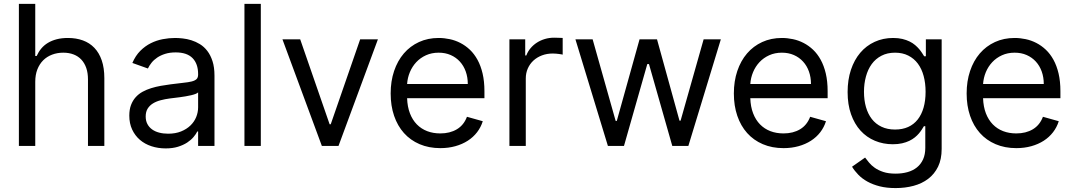

<svg xmlns="http://www.w3.org/2000/svg" viewBox="-20 -747 5500 983"><path d="M160.5 0H76.7V-727.3H160.5V-460.2H167.6Q177.2 -481.5 191.4 -498.6Q205.6 -515.6 225.3 -527.5Q245 -539.4 270.4 -546Q295.8 -552.6 328.1 -552.6Q370 -552.6 404.3 -540.1Q438.6 -527.7 463.1 -502.1Q487.6 -476.6 500.9 -437.9Q514.2 -399.1 514.2 -346.6V0H430.4V-340.9Q430.4 -373.6 421.7 -398.8Q413 -424 396.7 -441.6Q380.3 -459.2 356.9 -468.2Q333.5 -477.3 304 -477.3Q273.1 -477.3 246.8 -467.3Q220.5 -457.4 201.3 -438.4Q182.2 -419.4 171.3 -391.7Q160.5 -364 160.5 -328.1Z M828.1 12.8Q789.4 12.8 755.3 1.6Q721.2 -9.6 696.2 -31.1Q671.2 -52.6 656.6 -83.8Q642 -115.1 642 -154.8Q642 -186.1 650.7 -209.2Q659.4 -232.2 674.5 -249.1Q689.6 -266 710 -277.2Q730.5 -288.4 753.9 -295.6Q777.3 -302.9 802.9 -307.5Q828.5 -312.1 853.7 -315.3Q891 -320.3 917.6 -323Q944.2 -325.6 961.3 -329.9Q978.3 -334.2 986.3 -342Q994.3 -349.8 994.3 -365.1V-367.9Q994.3 -420.5 965.7 -449.6Q937.1 -478.7 879.3 -478.7Q849.4 -478.7 826 -471.4Q802.6 -464.1 785.2 -452.4Q767.8 -440.7 756 -426Q744.3 -411.2 737.2 -396.3L657.7 -424.7Q673.7 -462 698.3 -486.7Q723 -511.4 752.3 -525.9Q781.6 -540.5 813.6 -546.5Q845.5 -552.6 876.4 -552.6Q893.8 -552.6 915.5 -550.2Q937.1 -547.9 959.5 -541Q981.9 -534.1 1003.4 -521Q1024.9 -507.8 1041.4 -486.3Q1057.9 -464.8 1068 -433.8Q1078.1 -402.7 1078.1 -359.4V0H994.3V-73.9H990.1Q983.7 -60.7 970.9 -45.5Q958.1 -30.2 938.4 -17.2Q918.7 -4.3 891.3 4.3Q864 12.8 828.1 12.8ZM840.9 -62.5Q878.2 -62.5 906.8 -74Q935.4 -85.6 954.9 -104.4Q974.4 -123.2 984.4 -147.5Q994.3 -171.9 994.3 -197.4V-274.1Q990.8 -269.9 981.2 -266.2Q971.6 -262.4 958.5 -259.4Q945.3 -256.4 929.9 -253.7Q914.4 -251.1 899.5 -249.1Q884.6 -247.2 871.4 -245.6Q858.3 -244 849.4 -242.9Q824.9 -239.7 802.6 -233.8Q780.2 -228 763.1 -217.5Q746.1 -207 736 -190.9Q725.9 -174.7 725.9 -150.6Q725.9 -128.9 734.4 -112.4Q742.9 -95.9 758.3 -84.7Q773.8 -73.5 794.9 -68Q816.1 -62.5 840.9 -62.5Z M1315.3 0H1231.5V-727.3H1315.3Z M1713.1 0H1627.8L1426.1 -545.5H1517L1667.6 -110.8H1673.3L1823.9 -545.5H1914.8Z M2234.4 11.4Q2175.4 11.4 2128.2 -8.9Q2081 -29.1 2048.1 -65.9Q2015.3 -102.6 1997.7 -154.1Q1980.1 -205.6 1980.1 -268.5Q1980.1 -331.3 1997.7 -383.5Q2015.3 -435.7 2047.6 -473.4Q2079.9 -511 2125.2 -531.8Q2170.5 -552.6 2225.9 -552.6Q2254.3 -552.6 2282.7 -546.5Q2311.1 -540.5 2337.2 -527Q2363.3 -513.5 2385.7 -492.4Q2408 -471.2 2424.7 -440.9Q2441.4 -410.5 2450.8 -370.6Q2460.2 -330.6 2460.2 -279.8V-244.3H2064.3Q2065.7 -200.6 2078.7 -166.9Q2091.6 -133.2 2114 -110.3Q2136.4 -87.4 2166.9 -75.6Q2197.4 -63.9 2234.4 -63.9Q2283.7 -63.9 2319.2 -85.2Q2354.8 -106.5 2370.7 -149.1L2451.7 -126.4Q2442.1 -95.5 2422.6 -70.1Q2403.1 -44.7 2375 -26.6Q2346.9 -8.5 2311.4 1.4Q2275.9 11.4 2234.4 11.4ZM2375 -316.8Q2375 -351.6 2364.5 -380.9Q2354 -410.2 2334.5 -431.6Q2315 -453.1 2287.5 -465.2Q2259.9 -477.3 2225.9 -477.3Q2190 -477.3 2161 -464.1Q2132.1 -451 2111.3 -428.8Q2090.6 -406.6 2078.5 -377.7Q2066.4 -348.7 2064.3 -316.8Z M2588.1 -545.5H2669V-463.1H2674.7Q2682.2 -483.3 2696.2 -500Q2710.2 -516.7 2728.9 -528.8Q2747.5 -540.8 2769.9 -547.4Q2792.3 -554 2816.8 -554Q2821.4 -554 2827.6 -553.8Q2833.8 -553.6 2839.8 -553.4Q2845.9 -553.3 2851.6 -553.1Q2857.2 -552.9 2860.8 -552.6V-467.3Q2858.7 -468 2853.5 -468.9Q2848.4 -469.8 2841.4 -470.7Q2834.5 -471.6 2826.3 -472.3Q2818.2 -473 2809.7 -473Q2779.8 -473 2754.6 -463.4Q2729.4 -453.8 2710.9 -436.8Q2692.5 -419.7 2682.2 -396.3Q2671.9 -372.9 2671.9 -345.2V0H2588.1Z M2926.1 -545.5H3014.2L3132.1 -127.8H3137.8L3254.3 -545.5H3343.8L3458.8 -129.3H3464.5L3582.4 -545.5H3670.5L3504.3 0H3421.9L3302.6 -419H3294L3174.7 0H3092.3Z M3991.5 11.4Q3932.5 11.4 3885.3 -8.9Q3838.1 -29.1 3805.2 -65.9Q3772.4 -102.6 3754.8 -154.1Q3737.2 -205.6 3737.2 -268.5Q3737.2 -331.3 3754.8 -383.5Q3772.4 -435.7 3804.7 -473.4Q3837 -511 3882.3 -531.8Q3927.6 -552.6 3983 -552.6Q4011.4 -552.6 4039.8 -546.5Q4068.2 -540.5 4094.3 -527Q4120.4 -513.5 4142.8 -492.4Q4165.1 -471.2 4181.8 -440.9Q4198.5 -410.5 4207.9 -370.6Q4217.3 -330.6 4217.3 -279.8V-244.3H3821.4Q3822.8 -200.6 3835.8 -166.9Q3848.7 -133.2 3871.1 -110.3Q3893.5 -87.4 3924 -75.6Q3954.5 -63.9 3991.5 -63.9Q4040.8 -63.9 4076.3 -85.2Q4111.9 -106.5 4127.8 -149.1L4208.8 -126.4Q4199.2 -95.5 4179.7 -70.1Q4160.2 -44.7 4132.1 -26.6Q4104 -8.5 4068.5 1.4Q4033 11.4 3991.5 11.4ZM4132.1 -316.8Q4132.1 -351.6 4121.6 -380.9Q4111.2 -410.2 4091.6 -431.6Q4072.1 -453.1 4044.6 -465.2Q4017 -477.3 3983 -477.3Q3947.1 -477.3 3918.1 -464.1Q3889.2 -451 3868.4 -428.8Q3847.7 -406.6 3835.6 -377.7Q3823.5 -348.7 3821.4 -316.8Z M4565.3 215.9Q4519.5 215.9 4483.8 206.9Q4448.2 197.8 4421 182.7Q4393.8 167.6 4374.5 147.7Q4355.1 127.8 4342.3 106.5L4409.1 59.7Q4417.6 71 4429.2 85.2Q4440.7 99.4 4458.5 112Q4476.2 124.6 4502.1 133.3Q4528.1 142 4565.3 142Q4598.4 142 4626.2 134.2Q4654.1 126.4 4674.4 110.1Q4694.6 93.8 4706 68.9Q4717.3 44 4717.3 9.9V-100.9H4710.2Q4705.6 -93.4 4699.4 -83.6Q4693.2 -73.9 4684.5 -63.6Q4675.8 -53.3 4663.7 -43.5Q4651.6 -33.7 4635.5 -25.9Q4619.3 -18.1 4598.5 -13.3Q4577.8 -8.5 4551.1 -8.5Q4501.8 -8.5 4459.3 -26.3Q4416.9 -44 4385.8 -78.1Q4354.8 -112.2 4337.2 -161.9Q4319.6 -211.6 4319.6 -275.6Q4319.6 -338.4 4336.6 -389.6Q4353.7 -440.7 4384.4 -476.9Q4415.1 -513.1 4458.1 -532.8Q4501.1 -552.6 4552.6 -552.6Q4579.2 -552.6 4600 -547.6Q4620.7 -542.6 4636.9 -534.6Q4653.1 -526.6 4665.1 -516.3Q4677.2 -506 4685.9 -495.7Q4694.6 -485.4 4700.8 -475.7Q4707 -465.9 4711.6 -458.8H4720.2V-545.5H4801.1V15.6Q4801.1 68.5 4782.7 106.4Q4764.2 144.2 4732.2 168.5Q4700.3 192.8 4657.3 204.4Q4614.3 215.9 4565.3 215.9ZM4562.5 -83.8Q4600.5 -83.8 4629.6 -96.9Q4658.7 -110.1 4678.4 -135.1Q4698.2 -160.2 4708.5 -196Q4718.8 -231.9 4718.8 -277Q4718.8 -321.4 4708.8 -358.1Q4698.9 -394.9 4679.2 -421.3Q4659.4 -447.8 4630.1 -462.5Q4600.9 -477.3 4562.5 -477.3Q4522.7 -477.3 4492.7 -461.6Q4462.7 -446 4443 -418.9Q4423.3 -391.7 4413.4 -355.1Q4403.4 -318.5 4403.4 -277Q4403.4 -234.4 4413.5 -198.9Q4423.7 -163.4 4443.5 -137.8Q4463.4 -112.2 4493.3 -98Q4523.1 -83.8 4562.5 -83.8Z M5183.2 11.4Q5124.3 11.4 5077.1 -8.9Q5029.8 -29.1 4997 -65.9Q4964.1 -102.6 4946.6 -154.1Q4929 -205.6 4929 -268.5Q4929 -331.3 4946.6 -383.5Q4964.1 -435.7 4996.4 -473.4Q5028.8 -511 5074 -531.8Q5119.3 -552.6 5174.7 -552.6Q5203.1 -552.6 5231.5 -546.5Q5259.9 -540.5 5286 -527Q5312.1 -513.5 5334.5 -492.4Q5356.9 -471.2 5373.6 -440.9Q5390.3 -410.5 5399.7 -370.6Q5409.1 -330.6 5409.1 -279.8V-244.3H5013.1Q5014.6 -200.6 5027.5 -166.9Q5040.5 -133.2 5062.9 -110.3Q5085.2 -87.4 5115.8 -75.6Q5146.3 -63.9 5183.2 -63.9Q5232.6 -63.9 5268.1 -85.2Q5303.6 -106.5 5319.6 -149.1L5400.6 -126.4Q5391 -95.5 5371.4 -70.1Q5351.9 -44.7 5323.9 -26.6Q5295.8 -8.5 5260.3 1.4Q5224.8 11.4 5183.2 11.4ZM5323.9 -316.8Q5323.9 -351.6 5313.4 -380.9Q5302.9 -410.2 5283.4 -431.6Q5263.8 -453.1 5236.3 -465.2Q5208.8 -477.3 5174.7 -477.3Q5138.8 -477.3 5109.9 -464.1Q5081 -451 5060.2 -428.8Q5039.4 -406.6 5027.3 -377.7Q5015.3 -348.7 5013.1 -316.8Z"/></svg>

Font: Interop
Style: Regular
Weight: 400
Designer: Rasmus Andersson, Google, Jang Haemin
Foundry: jhaemin
Version: Version 1.008